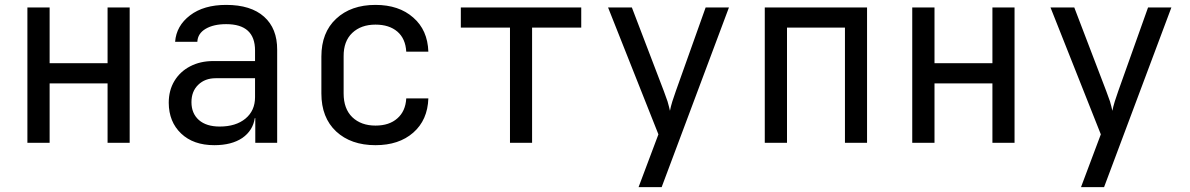

<svg xmlns="http://www.w3.org/2000/svg" viewBox="-20 -580 4833 780"><path d="M91.3 0V-549.8H181.6V-323.2H417V-549.8H506.8V0H417V-241.2H181.6V0Z M850.6 9.8Q765.6 9.8 715.8 -37.6Q666 -85 665.5 -162.1Q665.5 -212.9 688.5 -251Q711.4 -289.1 752.4 -310.5Q793.5 -332 846.7 -332H1016.1V-375Q1016.1 -481.9 898.9 -481.9Q847.7 -481.9 815.4 -462.9Q783.2 -443.8 781.7 -410.2H691.4Q696.3 -475.1 752 -517.6Q807.6 -560.1 898.9 -560.1Q999 -560.1 1052.7 -512.2Q1106.4 -464.4 1106 -377.9V0H1017.1V-100.1H1015.1Q1007.3 -49.3 964.4 -19.5Q920.9 9.8 850.6 9.8ZM872.6 -65.9Q938 -65.9 977.1 -98.1Q1016.1 -130.4 1016.1 -185.1V-262.2H856.4Q812.5 -262.2 785.2 -235.4Q757.8 -209 757.8 -165Q757.8 -119.1 788.1 -92.3Q818.4 -65.9 872.6 -65.9Z M1505.4 9.8Q1405.8 9.8 1345.7 -45.9Q1285.6 -102.1 1285.6 -200.2V-350.1Q1285.6 -448.2 1345.7 -503.9Q1405.8 -560.1 1505.4 -560.1Q1600.6 -560.1 1658.7 -508.8Q1717.3 -458 1720.2 -370.1H1630.4Q1627.4 -423.3 1594.2 -451.7Q1561 -480 1505.4 -480Q1446.8 -480 1411.1 -446.3Q1375.5 -412.6 1376 -351.1V-200.2Q1376 -138.2 1411.1 -104Q1446.8 -69.8 1505.4 -69.8Q1561.5 -69.8 1594.2 -99.1Q1627.4 -127.9 1630.4 -180.2H1720.2Q1717.3 -92.3 1658.7 -41Q1600.6 9.8 1505.4 9.8Z M2051.8 0V-467.8H1852.1V-549.8H2341.3V-467.8H2141.6V0Z M2574.2 180.2 2654.8 -34.2 2450.2 -549.8H2546.9L2676.8 -210Q2684.6 -189.9 2691.9 -168Q2698.2 -146 2701.7 -129.9Q2704.6 -146 2711.4 -168Q2718.3 -189.9 2725.6 -210L2846.7 -549.8H2941.4L2668 180.2Z M3086.9 0V-549.8H3502.4V0H3412.6V-467.8H3177.2V0Z M3686 0V-549.8H3776.4V-323.2H4011.7V-549.8H4101.6V0H4011.7V-241.2H3776.4V0Z M4371.6 180.2 4452.1 -34.2 4247.6 -549.8H4344.2L4474.1 -210Q4481.9 -189.9 4489.3 -168Q4495.6 -146 4499 -129.9Q4502 -146 4508.8 -168Q4515.6 -189.9 4522.9 -210L4644 -549.8H4738.8L4465.3 180.2Z"/></svg>

Font: UDEV Gothic 35
Style: Regular
Weight: 400
Version: v2.1.0; ttfautohint (v1.8.4.7-5d5b-dirty) -l 6 -r 45 -G 200 